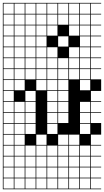

<svg xmlns="http://www.w3.org/2000/svg" viewBox="-20 -1025 732 1352"><path d="M0 307.7V-1004.8H692.3V-1000H620.2V-927.9H692.3V-923.1H620.2V-851H692.3V-846.2H620.2V-774H692.3V-769.2H620.2V-697.1H692.3V-692.3H620.2V-620.2H692.3V-615.4H620.2V-543.3H692.3V-538.5H620.2V-466.3H692.3V-384.6H620.2V-312.5H692.3V-307.7H620.2V-235.6H692.3V-230.8H620.2V-158.7H692.3V-76.9H620.2V-4.8H692.3V0H620.2V72.1H692.3V76.9H620.2V149H692.3V153.8H620.2V226H692.3V230.8H620.2V302.9H692.3V307.7ZM543.3 -927.9H615.4V-1000H543.3ZM466.3 -927.9H538.5V-1000H466.3ZM389.4 -927.9H461.5V-1000H389.4ZM312.5 -927.9H384.6V-1000H312.5ZM235.6 -927.9H307.7V-1000H235.6ZM4.8 -927.9H76.9V-1000H4.8ZM158.7 -927.9H230.8V-1000H158.7ZM81.7 -927.9H153.8V-1000H81.7ZM543.3 -851H615.4V-923.1H543.3ZM466.3 -851H538.5V-923.1H466.3ZM389.4 -851H461.5V-923.1H389.4ZM312.5 -851H384.6V-923.1H312.5ZM235.6 -851H307.7V-923.1H235.6ZM4.8 -851H76.9V-923.1H4.8ZM158.7 -851H230.8V-923.1H158.7ZM81.7 -851H153.8V-923.1H81.7ZM543.3 -774H615.4V-846.2H543.3ZM466.3 -774H538.5V-846.2H466.3ZM312.5 -774H384.6V-846.2H312.5ZM235.6 -774H307.7V-846.2H235.6ZM4.8 -774H76.9V-846.2H4.8ZM158.7 -774H230.8V-846.2H158.7ZM81.7 -774H153.8V-846.2H81.7ZM235.6 -697.1H307.7V-769.2H235.6ZM4.8 -697.1H76.9V-769.2H4.8ZM81.7 -697.1H153.8V-769.2H81.7ZM543.3 -697.1H615.4V-769.2H543.3ZM389.4 -697.1H461.5V-769.2H389.4ZM158.7 -697.1H230.8V-769.2H158.7ZM235.6 -620.2H307.7V-692.3H235.6ZM81.7 -620.2H153.8V-692.3H81.7ZM543.3 -620.2H615.4V-692.3H543.3ZM4.8 -620.2H76.9V-692.3H4.8ZM466.3 -620.2H538.5V-692.3H466.3ZM312.5 -620.2H384.6V-692.3H312.5ZM158.7 -620.2H230.8V-692.3H158.7ZM235.6 -543.3H307.7V-615.4H235.6ZM81.7 -543.3H153.8V-615.4H81.7ZM543.3 -543.3H615.4V-615.4H543.3ZM4.8 -543.3H76.9V-615.4H4.8ZM466.3 -543.3H538.5V-615.4H466.3ZM312.5 -543.3H384.6V-615.4H312.5ZM389.4 -543.3H461.5V-615.4H389.4ZM158.7 -543.3H230.8V-615.4H158.7ZM312.5 -466.3H384.6V-538.5H312.5ZM4.8 -466.3H76.9V-538.5H4.8ZM389.4 -466.3H461.5V-538.5H389.4ZM466.3 -466.3H538.5V-538.5H466.3ZM543.3 -466.3H615.4V-538.5H543.3ZM235.6 -466.3H307.7V-538.5H235.6ZM81.7 -466.3H153.8V-538.5H81.7ZM158.7 -466.3H230.8V-538.5H158.7ZM389.4 -389.4H461.5V-461.5H389.4ZM4.8 -389.4H76.9V-461.5H4.8ZM312.5 -389.4H384.6V-461.5H312.5ZM543.3 -389.4H615.4V-461.5H543.3ZM235.6 -389.4H307.7V-461.5H235.6ZM81.7 -389.4H153.8V-461.5H81.7ZM76.9 -384.6H4.8V-312.5H76.9ZM158.7 -312.5H230.8V-384.6H158.7ZM389.4 -312.5H461.5V-384.6H389.4ZM312.5 -312.5H384.6V-384.6H312.5ZM81.7 -235.6H153.8V-307.7H81.7ZM543.3 -235.6H615.4V-307.7H543.3ZM158.7 -235.6H230.8V-307.7H158.7ZM389.4 -235.6H461.5V-307.7H389.4ZM4.8 -235.6H76.9V-307.7H4.8ZM312.5 -235.6H384.6V-307.7H312.5ZM312.5 -158.7H384.6V-230.8H312.5ZM81.7 -158.7H153.8V-230.8H81.7ZM543.3 -158.7H615.4V-230.8H543.3ZM389.4 -158.7H461.5V-230.8H389.4ZM158.7 -158.7H230.8V-230.8H158.7ZM4.8 -158.7H76.9V-230.8H4.8ZM81.7 -81.7H153.8V-153.8H81.7ZM312.5 -81.7H384.6V-153.8H312.5ZM543.3 -81.7H615.4V-153.8H543.3ZM158.7 -81.7H230.8V-153.8H158.7ZM4.8 -81.7H76.9V-153.8H4.8ZM235.6 -4.8H307.7V-76.9H235.6ZM81.7 -4.8H153.8V-76.9H81.7ZM389.4 -4.8H461.5V-76.9H389.4ZM4.8 -4.8H76.9V-76.9H4.8ZM466.3 -4.8H538.5V-76.9H466.3ZM81.7 72.1H153.8V0H81.7ZM235.6 72.1H307.7V0H235.6ZM543.3 72.1H615.4V0H543.3ZM389.4 72.1H461.5V0H389.4ZM312.5 72.1H384.6V0H312.5ZM4.8 72.1H76.9V0H4.8ZM158.7 72.1H230.8V0H158.7ZM466.3 72.1H538.5V0H466.3ZM235.6 149H307.7V76.9H235.6ZM158.7 149H230.8V76.9H158.7ZM81.7 149H153.8V76.9H81.7ZM312.5 149H384.6V76.9H312.5ZM4.8 149H76.9V76.9H4.8ZM543.3 149H615.4V76.9H543.3ZM389.4 149H461.5V76.9H389.4ZM466.3 149H538.5V76.9H466.3ZM466.3 226H538.5V153.8H466.3ZM312.5 226H384.6V153.8H312.5ZM543.3 226H615.4V153.8H543.3ZM389.4 226H461.5V153.8H389.4ZM81.7 226H153.8V153.8H81.7ZM158.7 226H230.8V153.8H158.7ZM235.6 226H307.7V153.8H235.6ZM4.8 226H76.9V153.8H4.8ZM466.3 302.9H538.5V230.8H466.3ZM312.5 302.9H384.6V230.8H312.5ZM543.3 302.9H615.4V230.8H543.3ZM389.4 302.9H461.5V230.8H389.4ZM158.7 302.9H230.8V230.8H158.7ZM81.7 302.9H153.8V230.8H81.7ZM235.6 302.9H307.7V230.8H235.6ZM4.8 302.9H76.9V230.8H4.8Z"/></svg>

Font: Jacquarda Bastarda 9 Charted
Style: Regular
Weight: 400
Designer: Sarah Cadigan-Fried
Version: Version 1.000; ttfautohint (v1.8.4.7-5d5b)